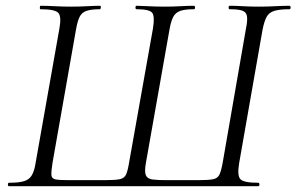

<svg xmlns="http://www.w3.org/2000/svg" viewBox="-20 -645 1027 665"><path d="M11.4 0Q7.4 0 7.4 -6Q7.4 -12 11.4 -12Q45.6 -12 63.7 -17.6Q81.8 -23.2 90.7 -38.8Q99.6 -54.4 103.6 -82.4L185.6 -545.4Q193.6 -588.6 181.6 -600.8Q169.6 -613 120 -613Q117.6 -613 118 -619Q118.4 -625 120 -625Q143 -625 169.9 -623.5Q196.8 -622 225.4 -622Q256.4 -622 282 -623.5Q307.6 -625 326.2 -625Q330 -625 329.2 -619Q328.4 -613 326.2 -613Q296.2 -613 279.7 -607.4Q263.2 -601.8 255.7 -586.6Q248.2 -571.4 243.2 -542.4L162 -81.6Q157 -50.6 158.1 -38.2Q159.2 -25.8 173.4 -23.4Q187.6 -21 221.6 -21H341.6Q378.4 -21 394.7 -24.3Q411 -27.6 416.9 -41.2Q422.8 -54.8 427.6 -84.6L509.6 -545.4Q516.8 -588.6 507 -600.8Q497.2 -613 453.2 -613Q449.2 -613 449.2 -619Q449.2 -625 453.2 -625Q466.6 -624.8 483 -623.9Q499.4 -623 517.2 -622.5Q535 -622 550.6 -622Q579.2 -622 605.1 -623.5Q631 -625 651 -625Q655.6 -625 655.6 -619Q655.6 -613 651 -613Q621.2 -613 604.7 -607.4Q588.2 -601.8 580.1 -586.6Q572 -571.4 567 -542.4L485.2 -80Q480 -50.6 485.1 -38.2Q490.2 -25.8 508.1 -23.4Q526 -21 557.6 -21H665Q701.8 -21 718 -24.2Q734.2 -27.4 740.4 -41Q746.6 -54.6 751.8 -84.6L831.8 -545.4Q837.8 -574.4 835.4 -588.8Q833 -603.2 819.4 -608.1Q805.8 -613 775.8 -613Q771.8 -613 771.8 -619Q771.8 -625 775.8 -625Q796.8 -625 821.4 -623.5Q846 -622 875.6 -622Q905.4 -622 933.4 -623.5Q961.4 -625 982 -625Q986.6 -625 986.6 -619Q986.6 -613 982 -613Q948.8 -613 930.3 -607.4Q911.8 -601.8 903.5 -586.6Q895.2 -571.4 889.4 -542.4L808.2 -79.4Q801 -36.6 812.8 -24.3Q824.6 -12 873.8 -12Q878.6 -12 878.6 -6Q878.6 0 873.8 0Z"/></svg>

Font: Cormorant Infant Light
Style: Italic
Weight: 300
Italic angle: -10°
Designer: Christian Thalmann (Catharsis Fonts)
Foundry: Catharsis Fonts
Version: Version 4.001